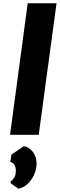

<svg xmlns="http://www.w3.org/2000/svg" viewBox="-20 -818 365 1165"><path d="M41 0 148 -798H323L215 0ZM91 327 44 293 46 281Q57.5 274 66.8 259.5Q76 245 76 215Q76 196 66.8 181.5Q57.5 167 43 165L49 120L125 69Q159 75 180.5 105.2Q202 135.5 202 173Q202 210 186.2 243.5Q170.5 277 145.2 299.8Q120 322.5 91 327Z"/></svg>

Font: Merriweather Sans ExtraBold
Style: Italic
Weight: 800
Italic angle: -7.5°
Designer: Eben Sorkin
Foundry: Eben Sorkin
Version: Version 2.001; ttfautohint (v1.8.3)